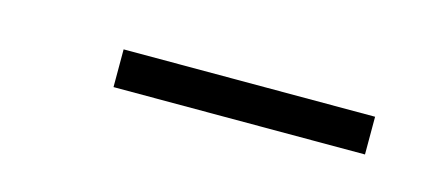

<svg xmlns="http://www.w3.org/2000/svg" viewBox="-23 -363 406 177"><g transform="rotate(15 180.0 -275.0)"><path d="M83 -293V-257H323V-293Z"/></g></svg>

Font: Bodoni* 06pt
Style: Italic
Weight: 400
Italic angle: -13°
Version: Version 2.3